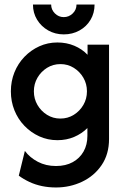

<svg xmlns="http://www.w3.org/2000/svg" viewBox="-20 -616 557 857"><path d="M229.9 220.8Q197.2 220.8 167.4 214.6Q137.5 208.3 111.5 196.2Q85.4 184 63.9 168.1L91 57.6Q113.2 87.5 149 106.2Q184.7 125 229.9 125Q273.6 125 304.9 107.6Q336.1 90.3 353.1 60.1Q370.1 29.9 370.1 -9.7V-44.4Q345.1 -19.4 311.1 -4.9Q277.1 9.7 236.1 9.7Q193.1 9.7 155.6 -7.3Q118.1 -24.3 89.2 -54.2Q60.4 -84 44.4 -123.6Q28.5 -163.2 28.5 -208.3Q28.5 -253.5 44.4 -293.1Q60.4 -332.6 89.2 -362.5Q118.1 -392.4 155.6 -409.4Q193.1 -426.4 236.1 -426.4Q277.1 -426.4 311.8 -411.8Q346.5 -397.2 370.8 -371.5V-416.7H466.7V4.2Q466.7 72.2 433.7 120.8Q400.7 169.4 346.5 195.1Q292.4 220.8 229.9 220.8ZM249.3 -86.8Q282.6 -86.8 309.4 -103.5Q336.1 -120.1 352.1 -147.6Q368.1 -175 368.1 -208.3Q368.1 -241.7 352.1 -269.1Q336.1 -296.5 309.4 -313.2Q282.6 -329.9 250 -329.9Q216.7 -329.9 189.9 -313.2Q163.2 -296.5 147.2 -269.1Q131.2 -241.7 131.2 -208.3Q131.2 -175 147.2 -147.6Q163.2 -120.1 189.9 -103.5Q216.7 -86.8 249.3 -86.8ZM264.6 -462.5Q226.4 -462.5 195.1 -480.2Q163.9 -497.9 145.5 -528.1Q127.1 -558.3 127.1 -595.8H208.3Q208.3 -572.9 225 -556.2Q241.7 -539.6 264.6 -539.6Q287.5 -539.6 304.5 -555.9Q321.5 -572.2 321.5 -595.8H402.1Q402.1 -557.6 384 -527.4Q366 -497.2 334.7 -479.9Q303.5 -462.5 264.6 -462.5Z"/></svg>

Font: Afacad Flux SemiBold
Style: Regular
Weight: 600
Designer: Kristian Moeller
Foundry: Dicotype
Version: Version 1.100